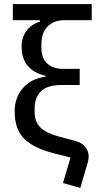

<svg xmlns="http://www.w3.org/2000/svg" viewBox="-20 -760 493 942"><path d="M297 -661Q245 -661 214 -630.5Q183 -600 183 -541V-526Q183 -476 211 -449Q239 -422 291 -422H371V-343H283Q213 -343 181.5 -312.5Q150 -282 150 -227V-211Q150 -163 178 -135Q206 -107 269 -90L344 -70Q381 -61 398 -40Q415 -19 415 9Q415 18 413 27Q411 36 408 46L374 162L289 138L326 13L251 -6Q196 -20 158 -38.5Q120 -57 96.5 -81.5Q73 -106 62.5 -139Q52 -172 52 -215Q52 -281 92 -327.5Q132 -374 204 -384V-388Q86 -416 86 -530Q86 -575 109 -607.5Q132 -640 176 -654V-661H43V-740H430V-661Z"/></svg>

Font: IBM Plex Sans Text
Style: Regular
Weight: 450
Designer: Mike Abbink, Paul van der Laan, Pieter van Rosmalen
Foundry: Bold Monday
Version: Version 3.005